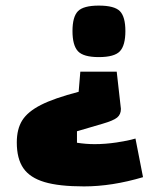

<svg xmlns="http://www.w3.org/2000/svg" viewBox="-20 -535 568 686"><path d="M333 -331Q278 -331 258.5 -352Q239 -373 239 -424Q239 -475 258.5 -495Q278 -515 333 -515Q389 -515 408.5 -495Q428 -475 428 -424Q428 -373 408.5 -352Q389 -331 333 -331ZM412 -146Q412 -126 398.5 -115Q385 -104 347 -93L255 -66V-25Q287 -20 318 -20Q356 -20 396.5 -26Q437 -32 464 -40L491 98Q380 131 280 131Q191 131 139 115.5Q87 100 63.5 66Q40 32 40 -26Q40 -74 59.5 -105Q79 -136 126 -160Q173 -184 261 -207L267 -279H397Z"/></svg>

Font: Changa ExtraBold
Style: Regular
Weight: 800
Designer: Eduardo Rodriguez Tunni
Foundry: Eduardo Rodriguez Tunni
Version: Version 2.002; ttfautohint (v1.5) -l 8 -r 50 -G 220 -x 14 -H